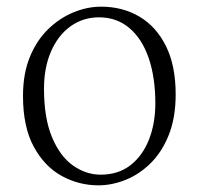

<svg xmlns="http://www.w3.org/2000/svg" viewBox="-20 -542 598 576"><path d="M275 14Q217 14 165.5 -14Q114 -42 81.5 -101.5Q49 -161 49 -254Q49 -321 69.5 -371Q90 -421 124.5 -454.5Q159 -488 200.5 -505Q242 -522 283 -522Q348 -522 398.5 -492Q449 -462 478 -403.5Q507 -345 507 -259Q507 -189 486.5 -137.5Q466 -86 432 -52.5Q398 -19 357 -2.5Q316 14 275 14ZM282 -18Q335 -18 371.5 -46.5Q408 -75 427 -123.5Q446 -172 446 -232Q446 -310 426 -368Q406 -426 368 -458Q330 -490 277 -490Q229 -490 191.5 -463Q154 -436 133 -387.5Q112 -339 112 -276Q112 -188 136 -130.5Q160 -73 199 -45.5Q238 -18 282 -18Z"/></svg>

Font: Early Summer Mincho VF
Style: Regular
Weight: 250
Designer: GuiWonder
Version: Version 1.002